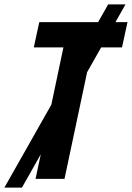

<svg xmlns="http://www.w3.org/2000/svg" viewBox="-74 -815 601 875"><path d="M-54 40 160 -338 215 -599H80L105 -714H373L419 -795H498L452 -714H507L482 -599H387L323 -486L220 0H88L112 -112L26 40Z"/></svg>

Font: Noto Sans Condensed
Style: Bold Italic
Weight: 700
Width: 3
Italic angle: -12°
Designer: Monotype Design Team
Foundry: Monotype Imaging Inc.
Version: Version 2.013; ttfautohint (v1.8.4.7-5d5b)